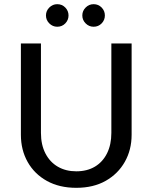

<svg xmlns="http://www.w3.org/2000/svg" viewBox="-20 -888 730 919"><path d="M176 -680H80V-243Q80 -170 112.5 -112.5Q145 -55 204.5 -22Q264 11 345 11Q427 11 486 -22.5Q545 -56 577.5 -113.5Q610 -171 610 -243V-680H513V-252Q513 -196 492.5 -154.5Q472 -113 434.5 -90.5Q397 -68 345 -68Q295 -68 257 -90Q219 -112 197.5 -153.5Q176 -195 176 -252ZM254 -760Q277 -760 292.5 -776Q308 -792 308 -814Q308 -836 292.5 -852Q277 -868 254 -868Q232 -868 216 -852Q200 -836 200 -814Q200 -792 216 -776Q232 -760 254 -760ZM428 -760Q451 -760 466.5 -776Q482 -792 482 -814Q482 -836 466.5 -852Q451 -868 428 -868Q406 -868 390 -852Q374 -836 374 -814Q374 -792 390 -776Q406 -760 428 -760Z"/></svg>

Font: Catamaran Medium
Style: Regular
Weight: 500
Designer: Pria Ravichandran
Version: Version 2.000